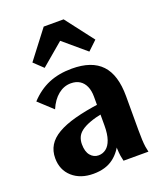

<svg xmlns="http://www.w3.org/2000/svg" viewBox="-140 -837 786 937"><g transform="rotate(-20 253.0 -369.0)"><path d="M183.4 10Q115.9 10 74.3 -27.1Q32.7 -64.2 32.7 -125.2Q32.7 -162.4 50 -191.1Q67.2 -219.7 103.5 -240.9Q139.8 -262.2 195.6 -277.3Q251.4 -292.4 327.9 -302.7V-253.4Q284.6 -244.8 255.6 -233.9Q226.7 -223.1 209.7 -210.1Q192.7 -197.2 185.6 -180.8Q178.5 -164.4 178.5 -144.9Q178.5 -106 195.5 -86.1Q212.4 -66.1 237.4 -66.1Q259 -66.1 276.3 -79.2Q293.7 -92.4 303.5 -120.6Q313.4 -148.9 313.4 -193.6V-343.3Q313.4 -374.3 303.5 -396.6Q293.7 -418.8 275 -430.9Q256.2 -443 229.1 -443Q192.9 -443 162.9 -418.8Q132.9 -394.7 113.8 -349.9L40.9 -417.2Q84.4 -464.2 137.3 -486.5Q190.2 -508.7 257.7 -508.7Q309.6 -508.7 347.9 -495.5Q386.2 -482.2 411.3 -455.6Q436.5 -428.9 448.9 -388.1Q461.4 -347.4 461.4 -291.6V-116.1Q461.4 -86.9 462.4 -65.4Q463.4 -43.8 465.7 -28.3Q468.1 -12.8 471.4 0H342Q338.7 -12.6 336.3 -27.8Q334 -43 333 -64.4Q332 -85.8 332 -115L349.8 -106.4Q328.1 -51.1 287.5 -20.6Q246.9 10 183.4 10ZM135.4 -557.4 88 -602.4 199.8 -748.3H303.2L415 -602.4L367.5 -557.4L251.5 -655.7Z"/></g></svg>

Font: Sutasoma
Style: Regular
Weight: 400
Designer: Izhar Fathurrohim, Akbar Rohmanto, Arusyal Khofiqoini
Foundry: Kiwari Kolektiv
Version: Version 1.102